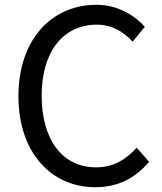

<svg xmlns="http://www.w3.org/2000/svg" viewBox="-20 -768 678 802"><path d="M377 14C474 14 543 -23 603 -92L551 -151C504 -100 453 -69 381 -69C241 -69 154 -184 154 -369C154 -553 245 -665 384 -665C448 -665 495 -636 534 -594L585 -656C543 -703 473 -748 383 -748C196 -748 57 -603 57 -366C57 -129 196 14 377 14Z"/></svg>

Font: Bithumb Trading Sans
Style: Regular
Weight: 400
Designer: HamHyungwon
Foundry: Bithumb
Version: Version 1.300;FEAKit 1.0